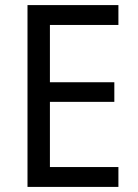

<svg xmlns="http://www.w3.org/2000/svg" viewBox="-20 -734 540 754"><path d="M445 0V-78H176V-334H429V-411H176V-636H445V-714H88V0Z"/></svg>

Font: Noto Sans Lao UI SemCond
Style: Regular
Weight: 400
Width: 4
Designer: Monotype Design Team
Foundry: Monotype Imaging Inc.
Version: Version 2.000